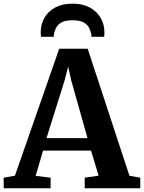

<svg xmlns="http://www.w3.org/2000/svg" viewBox="-36 -1008 772 1028"><path d="M44 -67.5 281 -747H433.5L657 -67L715 -56.5V0H417.5V-56.5L492 -67.5L451.5 -201.5H194.5L155 -66.5L235 -56.5V0H-16L-16.5 -56.5ZM432.5 -268.5 345.5 -577 329 -651 309.5 -576 213 -268.5ZM352.5 -988.5Q407 -988.5 445 -967.8Q483 -947 503 -912Q523 -877 523 -835.5Q523 -829 522.8 -823Q522.5 -817 521.5 -811H453.5Q453.5 -813.5 453.5 -817.5Q453.5 -821.5 452.5 -825.5Q449.5 -841.5 441 -858.8Q432.5 -876 412 -887.8Q391.5 -899.5 352.5 -899.5Q313.5 -899.5 293 -887.8Q272.5 -876 264.2 -858.8Q256 -841.5 252.5 -825.5Q252 -821.5 251.8 -817.5Q251.5 -813.5 251.5 -811H183.5Q183 -817 182.5 -823Q182 -829 182 -835.5Q182 -877.5 201.8 -912.5Q221.5 -947.5 259.8 -968Q298 -988.5 352.5 -988.5Z"/></svg>

Font: Merriweather 28pt
Style: Bold
Weight: 700
Version: Version 2.100